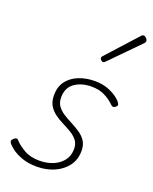

<svg xmlns="http://www.w3.org/2000/svg" viewBox="-157 -924 818 1029"><g transform="rotate(20 252.0 -409.5)"><path d="M181 19Q133 19 97 6Q61 -7 38.5 -24Q16 -41 8 -53Q3 -61 5.5 -67Q8 -73 15 -79Q23 -86 29.5 -86Q36 -86 41 -79Q61 -57 96.5 -36.5Q132 -16 184 -16Q225 -16 260 -30Q295 -44 316.5 -71.5Q338 -99 338 -138Q338 -167 323.5 -186Q309 -205 286.5 -218.5Q264 -232 238 -245Q212 -258 189.5 -274Q167 -290 152.5 -313.5Q138 -337 138 -373Q138 -422 162.5 -454Q187 -486 228.5 -502.5Q270 -519 320 -519Q361 -519 393 -507Q425 -495 446.5 -479Q468 -463 476 -449Q480 -442 478 -437Q476 -432 468 -426Q462 -422 456 -422.5Q450 -423 445 -428Q419 -454 387 -469.5Q355 -485 313 -485Q255 -485 216.5 -457.5Q178 -430 178 -375Q178 -345 192.5 -325.5Q207 -306 230 -291.5Q253 -277 278.5 -264Q304 -251 327 -235.5Q350 -220 364.5 -198Q379 -176 379 -143Q379 -92 352 -56Q325 -20 280 -0.5Q235 19 181 19ZM323 -629Q319 -629 312.5 -635Q306 -641 306 -646Q306 -649 307 -652Q308 -655 312 -659L466 -829Q470 -834 473.5 -836Q477 -838 481 -838Q486 -838 491.5 -834Q497 -830 500.5 -824.5Q504 -819 504 -814Q504 -811 503 -808Q502 -805 498 -801L336 -636Q329 -629 323 -629Z"/></g></svg>

Font: Playwrite RO Thin
Style: Regular
Weight: 250
Version: Version 1.002